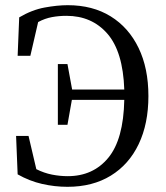

<svg xmlns="http://www.w3.org/2000/svg" viewBox="-20 -705 640 740"><path d="M48 -33 42 -181H90L120 -53Q150 -38 180.5 -32Q211 -26 241 -26Q339 -26 397.5 -97Q456 -168 459 -320H257L240 -224H203V-458H240L258 -360H459Q454 -506 394 -575Q334 -644 236 -644Q207 -644 180 -639Q153 -634 127 -620L97 -490H48L54 -638Q103 -667 152 -676Q201 -685 241 -685Q337 -685 406.5 -642Q476 -599 514 -520.5Q552 -442 552 -335Q552 -228 514.5 -149.5Q477 -71 407 -28Q337 15 240 15Q191 15 142.5 4Q94 -7 48 -33Z"/></svg>

Font: Source Serif 4 Subhead
Style: Regular
Weight: 400
Designer: Frank Grießhammer
Foundry: Adobe Systems Incorporated
Version: Version 4.004;hotconv 1.0.117;makeotfexe 2.5.65602